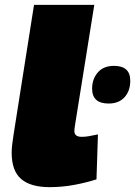

<svg xmlns="http://www.w3.org/2000/svg" viewBox="-20 -760 556 790"><path d="M120 -740H368L288 -241Q287 -234 286.5 -229.5Q286 -225 286 -221Q286 -197 316 -197Q330 -197 345 -199.5Q360 -202 383 -207L377 -22Q333 -8 284 1Q235 10 184 10Q106 10 67 -23.5Q28 -57 28 -132Q28 -149 30.5 -167.5Q33 -186 36 -207ZM359 -395Q359 -435 382.5 -462Q406 -489 449 -489Q516 -489 516 -428Q516 -386 492.5 -360Q469 -334 427 -334Q359 -334 359 -395Z"/></svg>

Font: Georama Extended Black
Style: Italic
Weight: 900
Width: 7
Italic angle: -9°
Designer: Jean-Baptiste Levee
Foundry: Production Type
Version: Version 1.000